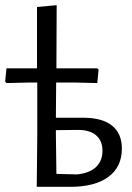

<svg xmlns="http://www.w3.org/2000/svg" viewBox="-20 -722 510 742"><path d="M451 -148Q451 -77 399 -38.5Q347 0 252 0H122L124 -193V-403H90L5 -401L0 -407L5 -458H123V-695L199 -702L198 -458H356L361 -453L356 -401L272 -403H197L196 -267H302Q375 -267 413 -236.5Q451 -206 451 -148ZM376 -139Q376 -178 351.5 -199Q327 -220 281 -220L196 -219V-200L198 -50L278 -48Q326 -53 351 -76.5Q376 -100 376 -139Z"/></svg>

Font: Alegreya Sans
Style: Regular
Weight: 400
Designer: Juan Pablo del Peral
Foundry: Huerta Tipografica
Version: Version 2.008; ttfautohint (v1.6)